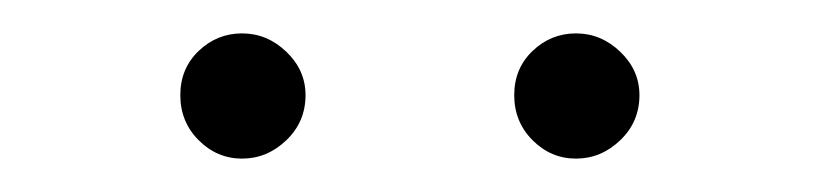

<svg xmlns="http://www.w3.org/2000/svg" viewBox="-20 -729 490 115"><path d="M163 -672Q163 -656 151.5 -645Q140 -634 125 -634Q110 -634 99 -645Q88 -656 88 -672Q88 -688 99 -698.5Q110 -709 125 -709Q140 -709 151.5 -698Q163 -687 163 -672ZM363 -672Q363 -656 351.5 -645Q340 -634 325 -634Q310 -634 299 -645Q288 -656 288 -672Q288 -688 299 -698.5Q310 -709 325 -709Q340 -709 351.5 -698Q363 -687 363 -672Z"/></svg>

Font: Renner* Light
Style: Light
Weight: 300
Version: Version 003.000 ; ttfautohint (v0.97) -l 8 -r 50 -G 200 -x 1